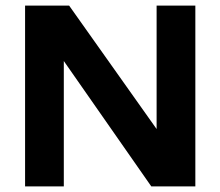

<svg xmlns="http://www.w3.org/2000/svg" viewBox="-20 -669 791 689"><path d="M70 0ZM70 -649H228L542 -206V-649H681V0H523L209 -450V0H70Z"/></svg>

Font: Play
Style: Bold
Weight: 700
Designer: Jonas Hecksher (Cyrillic expansion: Cyreal)
Foundry: Jonas Hecksher, Playtype, e-types AS
Version: Version 2.101; ttfautohint (v1.5.65-e2d9)